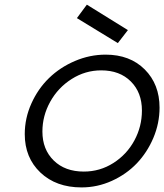

<svg xmlns="http://www.w3.org/2000/svg" viewBox="-20 -796 709 829"><path d="M312 -717.8 355 -775.9 532.2 -666 488.8 -609.9ZM86.9 -216.8Q86.9 -285.6 115.5 -349.1Q144 -412.6 191.4 -458.7Q238.8 -504.9 303.2 -532.5Q367.7 -560.1 436 -560.1Q541 -560.1 605 -496.1Q668.9 -432.1 668.9 -331.1Q668.9 -263.7 642.1 -200.4Q615.2 -137.2 570.3 -90.3Q525.4 -43.5 462.9 -15.1Q400.4 13.2 332 13.2Q222.2 13.2 154.5 -51Q86.9 -115.2 86.9 -216.8ZM163.1 -228Q163.1 -150.9 211.9 -103Q260.7 -55.2 341.8 -55.2Q411.6 -55.2 469.7 -92.3Q527.8 -129.4 560.3 -189.7Q592.8 -250 592.8 -318.8Q592.8 -396.5 544.9 -444.3Q497.1 -492.2 417 -492.2Q348.1 -492.2 289.3 -454.8Q230.5 -417.5 196.8 -356.7Q163.1 -295.9 163.1 -228Z"/></svg>

Font: Involve
Style: Italic
Weight: 400
Italic angle: -10.5°
Designer: Stefan Peev
Foundry: Context Ltd.
Version: Version 1.001